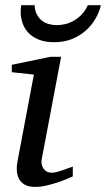

<svg xmlns="http://www.w3.org/2000/svg" viewBox="-20 -715 413 747"><path d="M263.2 -28.8Q257.3 -26.4 241.7 -19.5Q226.1 -12.7 205.1 -5.6Q184.1 1.5 160.9 6.8Q137.7 12.2 117.2 12.2Q91.3 12.2 76.2 3.4Q61 -5.4 53.7 -19.5Q46.4 -33.7 45.4 -51.3Q44.4 -68.8 47.9 -85.9L111.8 -424.8L25.9 -434.1V-462.9L176.8 -494.1H217.8L142.1 -94.2Q140.1 -84 142.3 -74.7Q144.5 -65.4 149.7 -58.3Q154.8 -51.3 162.8 -47.1Q170.9 -43 181.2 -43Q189.9 -43 201.9 -46.1Q213.9 -49.3 225.8 -53.5Q237.8 -57.6 248 -61.5Q258.3 -65.4 263.2 -66.9ZM372.6 -694.8Q366.7 -669.4 352.3 -643.8Q337.9 -618.2 315.2 -597.4Q292.5 -576.7 261.5 -563.7Q230.5 -550.8 190.9 -550.8Q155.3 -550.8 130.4 -561Q105.5 -571.3 90.1 -587.9Q74.7 -604.5 67.6 -625.5Q60.5 -646.5 60.5 -668Q60.5 -673.8 61 -680.7Q61.5 -687.5 62.5 -694.8H114.7Q115.7 -672.9 123.8 -658Q131.8 -643.1 144 -634Q156.2 -625 171.1 -621.1Q186 -617.2 200.7 -617.2Q215.8 -617.2 233.2 -621.1Q250.5 -625 266.8 -634.3Q283.2 -643.6 297.6 -658.4Q312 -673.3 321.8 -694.8Z"/></svg>

Font: Charis SIL Afr
Style: Italic
Weight: 400
Italic angle: -11°
Foundry: SIL International
Version: Version 5.000